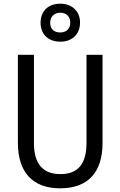

<svg xmlns="http://www.w3.org/2000/svg" viewBox="-20 -1011 653 1041"><path d="M307 -785C371 -785 414 -825 414 -889C414 -952 368 -991 307 -991C242 -991 200 -951 200 -888C200 -825 242 -785 307 -785ZM307 -835C271 -835 252 -855 252 -888C252 -921 275 -942 307 -942C340 -942 361 -921 361 -888C361 -855 339 -835 307 -835ZM536 -236V-714H449V-236C449 -125 405 -67 308 -67C213 -67 164 -122 164 -235V-714H77V-237C77 -78 156 10 306 10C460 10 536 -80 536 -236Z"/></svg>

Font: Noto Sans Oriya Cond
Style: Regular
Weight: 400
Width: 3
Designer: Amélie Bonet and Sol Matas
Foundry: Google LLC
Version: Version 2.006